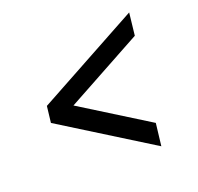

<svg xmlns="http://www.w3.org/2000/svg" viewBox="-99 -666 767 743"><g transform="rotate(-20 284.5 -294.5)"><path d="M81.5 -327.6 504.4 -558.6 494.1 -466.3 178.7 -293.9 455.1 -121.6 444.3 -29.3 73.7 -260.3Z"/></g></svg>

Font: Proza Libre
Style: Medium Italic
Weight: 500
Designer: Jasper de Waard
Foundry: Jasper de Waard
Version: Version 1.000; ttfautohint (v1.4.1.8-43bc)